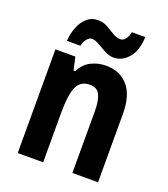

<svg xmlns="http://www.w3.org/2000/svg" viewBox="-138 -903 829 950"><g transform="rotate(20 276.5 -428.5)"><path d="M330 -607Q403 -607 446 -558Q489 -509 489 -411V-51H354V-374Q354 -432 339.5 -461.5Q325 -491 288 -491Q238 -491 219 -449Q200 -407 200 -313V-51H66V-597H171L186 -529H195Q216 -571 252.5 -589Q289 -607 330 -607ZM105 -656Q107 -693 120 -727Q133 -761 157 -783Q181 -805 216 -805Q243 -805 265.5 -792.5Q288 -780 308.5 -767Q329 -754 351 -754Q366 -754 377 -769Q388 -784 392 -806H463Q460 -732 426.5 -694.5Q393 -657 350 -657Q326 -657 302.5 -669.5Q279 -682 257.5 -695Q236 -708 218 -708Q206 -708 193 -693.5Q180 -679 176 -656Z"/></g></svg>

Font: Noto Sans Tamil UI Condensed
Style: Bold
Weight: 700
Width: 3
Designer: Jelle Bosma - Monotype Design Team
Foundry: Monotype Imaging Inc.
Version: Version 2.004; ttfautohint (v1.8.4.7-5d5b)